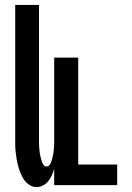

<svg xmlns="http://www.w3.org/2000/svg" viewBox="-20 -755 540 783"><path d="M129 8Q114 8 100.5 -0.5Q87 -9 78.5 -21.5Q70 -34 64 -48.5Q58 -63 54 -78Q50 -93 47.5 -108Q45 -123 43.5 -138.5Q42 -154 42 -169.5Q42 -185 42 -200V-735H139V-200Q139 -193 139 -186.5Q139 -180 139 -173Q139 -166 139.5 -159.5Q140 -153 140.5 -146Q141 -139 142 -132.5Q143 -126 144.5 -119.5Q146 -113 147.5 -106.5Q149 -100 151.5 -93.5Q154 -87 158.5 -81.5Q163 -76 170 -76Q177 -76 181.5 -81.5Q186 -87 188.5 -93.5Q191 -100 192.5 -106.5Q194 -113 195.5 -119.5Q197 -126 198 -132.5Q199 -139 199.5 -146Q200 -153 200.5 -159.5Q201 -166 201 -173Q201 -180 201 -186.5Q201 -193 201 -200V-520H299V-84H458V0H201V-66Q197 -53 191.5 -40.5Q186 -28 177.5 -17Q169 -6 156 1Q143 8 129 8Z"/></svg>

Font: Iosevka
Style: Bold
Weight: 700
Monospace: yes
Designer: Belleve Invis
Foundry: Belleve Invis
Version: Version 32.5.0; ttfautohint (v1.8.4)